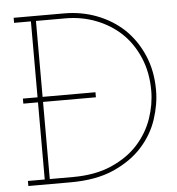

<svg xmlns="http://www.w3.org/2000/svg" viewBox="-51 -748 734 796"><g transform="rotate(-5 316.0 -350.0)"><path d="M211 0Q317 0 390.5 -32.5Q464 -65 510 -116Q556 -167 576.5 -229Q597 -291 597 -350Q597 -430 569 -495Q541 -560 493 -606Q445 -651 381 -675.5Q317 -700 245 -700H35V-679H105V-363H44V-342H105V-21H35V0ZM126 -342H346V-363H126V-679H249Q316 -679 375.5 -656Q435 -633 480 -591Q525 -548 551 -486.5Q577 -425 577 -350Q577 -292 557 -234Q537 -176 495 -129Q452 -81 384 -51Q316 -21 222 -21H126Z"/></g></svg>

Font: Josefin Slab ExtraLight
Style: Regular
Weight: 250
Designer: Santiago Orozco
Foundry: Typemade
Version: Version 2.000